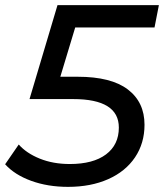

<svg xmlns="http://www.w3.org/2000/svg" viewBox="-32 -720 639 748"><path d="M261 -613 203 -421H271Q401 -421 466 -371.5Q531 -322 531 -234Q531 -162 494 -107Q457 -52 389.5 -22Q322 8 233 8Q154 8 89.5 -15.5Q25 -39 -12 -80L41 -157Q71 -123 123 -102Q175 -81 240 -81Q331 -81 381 -118.5Q431 -156 431 -223Q431 -334 253 -334H83L192 -700H587L570 -613Z"/></svg>

Font: Montserrat Alternates Medium
Style: Italic
Weight: 500
Italic angle: -11.3°
Designer: Julieta Ulanovsky
Foundry: Julieta Ulanovsky
Version: Version 7.200